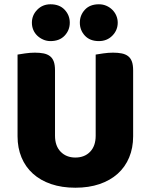

<svg xmlns="http://www.w3.org/2000/svg" viewBox="-20 -861 704 897"><path d="M602 -224Q602 -170 583.5 -125.5Q565 -81 530 -49.5Q495 -18 445 -1Q395 16 332 16Q269 16 219 -1Q169 -18 134 -49.5Q99 -81 80.5 -125.5Q62 -170 62 -224V-606Q73 -608 97 -611.5Q121 -615 143 -615Q166 -615 183.5 -611.5Q201 -608 213 -599Q225 -590 231 -574Q237 -558 237 -532V-227Q237 -179 263.5 -152Q290 -125 332 -125Q375 -125 401 -152Q427 -179 427 -227V-606Q438 -608 462 -611.5Q486 -615 508 -615Q531 -615 548.5 -611.5Q566 -608 578 -599Q590 -590 596 -574Q602 -558 602 -532ZM129 -755Q129 -790 154 -815.5Q179 -841 216 -841Q258 -841 282 -815.5Q306 -790 306 -755Q306 -720 282 -694.5Q258 -669 216 -669Q198 -669 182 -676Q166 -683 154 -694.5Q142 -706 135.5 -721.5Q129 -737 129 -755ZM353 -755Q353 -790 376.5 -815.5Q400 -841 442 -841Q461 -841 477 -834Q493 -827 505 -815Q517 -803 523.5 -787.5Q530 -772 530 -755Q530 -720 505 -694.5Q480 -669 442 -669Q400 -669 376.5 -694.5Q353 -720 353 -755Z"/></svg>

Font: Baloo Da
Style: Regular
Weight: 400
Designer: Noopur Datye and Ek Type
Foundry: Ek Type
Version: Version 1.443;PS 1.000;hotconv 16.6.51;makeotf.lib2.5.65220;